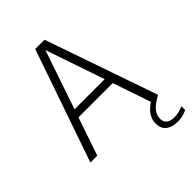

<svg xmlns="http://www.w3.org/2000/svg" viewBox="-265 -863 1191 1191"><g transform="rotate(-45 330.0 -268.0)"><path d="M659.5 151.5V185.5Q619 204.5 579.5 204.5Q526.5 204.5 498.5 181.5Q470.5 158.5 470.5 116Q470.5 82.5 488.2 54Q506 25.5 545 -1L460 -250.5H159.5L74 0H13.5L269.5 -740H351L607.5 0Q554.5 28 532.8 54.8Q511 81.5 511 112.5Q511 170.5 582.5 170.5Q600 170.5 618 166.2Q636 162 659.5 151.5ZM177.5 -303H442L309.5 -691Z"/></g></svg>

Font: Encode Sans Semi Condensed Light
Style: Regular
Weight: 300
Width: 4
Designer: Multiple Designers
Foundry: Impallari Type
Version: Version 2.000